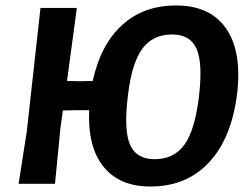

<svg xmlns="http://www.w3.org/2000/svg" viewBox="-20 -672 901 702"><path d="M261 -643 225 -376 273 -375 319 -376Q348 -509 426.5 -580.5Q505 -652 624 -652Q748 -652 806.5 -568Q865 -484 847 -330Q827 -167 744.5 -78.5Q662 10 530 10Q417 10 358.5 -62.5Q300 -135 306 -269H254L210 -268L201 -204L181 0H48L78 -192L128 -643ZM609 -546Q539 -546 500.5 -494Q462 -442 448 -325Q432 -198 455 -144Q478 -90 545 -90Q616 -90 654 -142.5Q692 -195 707 -315Q722 -440 699 -493Q676 -546 609 -546Z"/></svg>

Font: Alegreya Sans
Style: Bold Italic
Weight: 700
Italic angle: -7°
Designer: Juan Pablo del Peral
Foundry: Huerta Tipografica
Version: Version 2.007